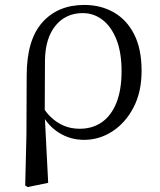

<svg xmlns="http://www.w3.org/2000/svg" viewBox="-20 -551 646 777"><path d="M82 200 87 -6 88 -245Q88 -389 151 -460Q214 -531 321 -531Q388 -531 440.5 -501Q493 -471 523 -412Q553 -353 553 -264Q553 -179 520.5 -116.5Q488 -54 435 -19.5Q382 15 320 15Q264 15 217.5 -14.5Q171 -44 145 -98H142L156 -113Q182 -74 219 -52Q256 -30 303 -30Q355 -30 393 -57Q431 -84 451.5 -136Q472 -188 472 -263Q472 -339 451 -391.5Q430 -444 394.5 -471Q359 -498 315 -498Q246 -498 204.5 -447Q163 -396 162 -306L161 -94V-85L175 189L92 206Z"/></svg>

Font: Noto Serif JP
Style: Regular
Weight: 400
Designer: Ryoko NISHIZUKA  (kana & ideographs); Frank Grießhammer (Latin, Greek & Cyrillic); Wenlong ZHANG  (bopomofo); Sandoll Co
Foundry: Adobe
Version: Version 2.003-H1;hotconv 1.1.1;makeotfexe 2.6.0